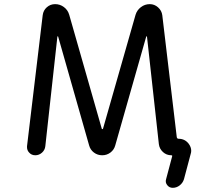

<svg xmlns="http://www.w3.org/2000/svg" viewBox="-20 -775 1040 933"><path d="M474.6 -149.4Q475.6 -147.5 477.5 -147.5Q479.5 -147.5 480.5 -149.4L638.7 -703.1Q645.5 -725.6 664.6 -740.2Q683.6 -754.9 708 -754.9Q730.5 -754.9 748 -739.3Q765.6 -723.6 768.6 -701.2L838.9 -109.4Q839.8 -100.6 848.6 -100.6Q877.9 -100.6 896.5 -77.1Q909.2 -60.5 909.2 -42Q909.2 -34.2 906.2 -25.4L874 95.7Q868.2 114.3 853 126Q837.9 137.7 819.3 137.7Q802.7 137.7 792.5 124.5Q782.2 111.3 787.1 95.7L816.4 -14.6Q818.4 -20.5 812.5 -20.5Q789.1 -20.5 772 -36.1Q754.9 -51.8 752 -74.2L694.3 -596.7Q694.3 -598.6 692.9 -598.6Q691.4 -598.6 690.4 -596.7L540 -68.4Q534.2 -46.9 516.6 -33.7Q499 -20.5 476.6 -20.5Q454.1 -20.5 436.5 -33.7Q418.9 -46.9 413.1 -68.4L262.7 -596.7Q261.7 -598.6 260.3 -598.6Q258.8 -598.6 258.8 -596.7L200.2 -64.5Q198.2 -45.9 184.1 -33.2Q169.9 -20.5 151.4 -20.5Q132.8 -20.5 121.1 -34.2Q111.3 -44.9 111.3 -59.6Q111.3 -61.5 111.3 -64.5L187.5 -701.2Q190.4 -724.6 207.5 -739.7Q224.6 -754.9 248 -754.9Q271.5 -754.9 290.5 -740.7Q309.6 -726.6 316.4 -703.1Z"/></svg>

Font: Rounded-X Mgen+ 2m regular
Style: Regular
Weight: 400
Designer: [Source Han Sans]
Ryoko NISHIZUKA  (kana & ideographs); Paul D. Hunt (Latin, Greek & Cyrillic); Wenlong ZHANG  (bopomofo
Version: Version 1.059.20150602